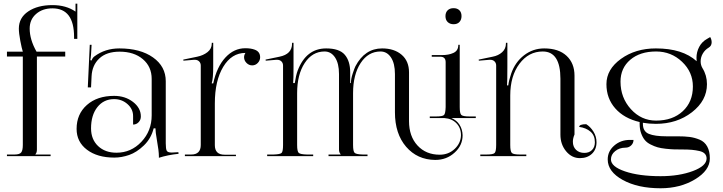

<svg xmlns="http://www.w3.org/2000/svg" viewBox="-20 -845 3910 1039"><path d="M17.6 0V-8.8H58.6Q85.9 -8.8 94.7 -20Q103.5 -31.2 103.5 -60.5V-539.1H17.6V-565.4H103.5Q97.7 -583 89.8 -624.5Q82 -666 82 -690.4Q82 -749 132.8 -783.2Q183.6 -817.4 263.7 -817.4Q337.9 -817.4 388.7 -782.2V-825.2H398.4V-634.8H380.9V-644.5Q380.9 -799.8 263.7 -799.8Q210 -799.8 175.3 -769.5Q140.6 -739.3 140.6 -690.4Q140.6 -630.9 177.7 -565.4H333V-539.1H179.7V-36.1Q179.7 -18.6 171.9 -10.7V-8.8H253.9V0Z M800.8 -418Q800.8 -484.4 752.9 -524.9Q705.1 -565.4 627 -565.4Q556.6 -565.4 517.6 -528.8Q478.5 -492.2 475.6 -432.6L472.7 -372.1H455.1L465.8 -602.5H475.6L472.7 -550.8Q470.7 -527.3 468.8 -519.5L475.6 -517.6Q480.5 -532.2 491.2 -540Q548.8 -583 626 -583Q739.3 -583 808.1 -534.2Q877 -485.4 877 -405.3V-69.3Q877 -39.1 882.3 -29.3Q887.7 -19.5 909.2 -19.5L928.7 -20.5L945.3 -21.5L946.3 -12.7Q888.7 -6.8 839.8 8.8V1Q839.8 -28.3 829.1 -86.9Q821.3 -130.9 821.3 -150.4H811.5Q797.9 -95.7 758.8 -58.1Q719.7 -20.5 678.7 -6.3Q637.7 7.8 598.6 7.8Q506.8 7.8 450.7 -34.7Q394.5 -77.1 394.5 -147.5Q394.5 -227.5 450.2 -276.9Q505.9 -326.2 597.7 -326.2Q657.2 -326.2 699.7 -293.5Q742.2 -260.7 742.2 -214.8Q742.2 -196.3 730 -183.6Q717.8 -170.9 700.2 -170.9V-216.8Q700.2 -254.9 669.9 -281.7Q639.6 -308.6 597.7 -308.6Q541 -308.6 506.8 -265.1Q472.7 -221.7 472.7 -150.4Q472.7 -90.8 510.7 -54.7Q548.8 -18.6 610.4 -18.6Q689.5 -18.6 745.1 -77.6Q800.8 -136.7 800.8 -220.7Z M1066.4 -60.5V-490.2Q1066.4 -503.9 1057.6 -512.7Q1048.8 -521.5 1034.2 -521.5Q1032.2 -521.5 1030.3 -521.5L972.7 -516.6L971.7 -522.5L1046.9 -538.1Q1080.1 -544.9 1103 -563Q1126 -581.1 1126 -609.4V-613.3H1133.8V-485.4Q1133.8 -419.9 1126 -395.5V-393.6H1133.8Q1153.3 -483.4 1199.7 -533.7Q1246.1 -584 1307.6 -584Q1337.9 -584 1358.4 -576.2Q1387.7 -565.4 1387.7 -535.2Q1387.7 -517.6 1375 -504.4Q1362.3 -491.2 1344.7 -491.2Q1327.1 -491.2 1314 -504.4Q1300.8 -517.6 1300.8 -535.2Q1300.8 -546.9 1307.6 -557.6V-558.6Q1233.4 -558.6 1188 -483.4Q1142.6 -408.2 1142.6 -285.2V-59.6Q1142.6 -7.8 1195.3 -7.8H1256.8V0H980.5V-8.8H1014.6Q1066.4 -8.8 1066.4 -60.5Z M2434.6 -800.8Q2454.1 -800.8 2465.8 -789.6Q2477.5 -778.3 2477.5 -757.8Q2477.5 -738.3 2466.3 -726.1Q2455.1 -713.9 2434.6 -713.9Q2415 -713.9 2402.8 -725.6Q2390.6 -737.3 2390.6 -757.8Q2390.6 -777.3 2402.3 -789.1Q2414.1 -800.8 2434.6 -800.8ZM2335 20.5Q2238.3 19.5 2177.7 -50.8Q2117.2 -121.1 2117.2 -237.3V-444.3Q2117.2 -502 2095.7 -534.2Q2074.2 -566.4 2039.1 -566.4Q1972.7 -566.4 1931.6 -503.9Q1890.6 -441.4 1890.6 -340.8V-60.5Q1890.6 -25.4 1899.4 -17.6Q1908.2 -9.8 1943.4 -8.8H1968.8V0H1757.8V-8.8H1823.2V-10.7Q1814.5 -19.5 1814.5 -36.1V-444.3Q1814.5 -502 1793 -534.2Q1771.5 -566.4 1736.3 -566.4Q1669.9 -566.4 1628.9 -503.9Q1587.9 -441.4 1587.9 -340.8V-60.5Q1587.9 -25.4 1596.7 -17.6Q1605.5 -9.8 1640.6 -8.8H1674.8V0H1425.8V-8.8H1460Q1496.1 -9.8 1503.9 -17.6Q1511.7 -25.4 1511.7 -60.5V-490.2Q1511.7 -503.9 1502.9 -512.7Q1494.1 -521.5 1479.5 -521.5Q1477.5 -521.5 1475.6 -521.5L1418 -516.6L1417 -522.5L1492.2 -538.1Q1560.5 -551.8 1560.5 -609.4V-613.3H1568.4V-485.4Q1568.4 -415 1566.4 -395.5H1575.2Q1581.1 -436.5 1590.8 -462.9Q1636.7 -583 1745.1 -583Q1816.4 -583 1845.7 -548.8Q1875 -514.6 1875 -454.1V-395.5H1878.9Q1878.9 -418 1888.7 -447.3Q1898.4 -476.6 1903.3 -486.3Q1954.1 -583 2047.9 -583Q2113.3 -583 2153.3 -548.8Q2193.4 -514.6 2193.4 -453.1V-189.5Q2193.4 -107.4 2239.3 -57.6Q2285.2 -7.8 2359.4 -7.8Q2407.2 -7.8 2440.4 -39.1Q2473.6 -70.3 2474.6 -113.3Q2474.6 -152.3 2450.2 -177.7Q2425.8 -203.1 2384.8 -206.1H2305.7V-214.8H2339.8Q2375 -214.8 2382.8 -222.7Q2390.6 -230.5 2391.6 -265.6V-508.8Q2391.6 -538.1 2362.3 -538.1H2316.4V-546.9H2372.1Q2408.2 -546.9 2433.6 -558.6Q2459 -570.3 2460 -598.6V-602.5H2467.8V-519.5V-265.6Q2467.8 -230.5 2476.6 -222.7Q2485.4 -214.8 2520.5 -214.8H2554.7V-206.1H2422.9Q2451.2 -194.3 2466.8 -169.9Q2482.4 -145.5 2483.4 -113.3Q2483.4 -57.6 2439.5 -18.6Q2396.5 20.5 2335 20.5Z M2579.1 0V-8.8H2613.3Q2648.4 -8.8 2656.7 -17.1Q2665 -25.4 2665 -60.5V-490.2Q2665 -503.9 2656.2 -512.7Q2647.5 -521.5 2632.8 -521.5Q2630.9 -521.5 2628.9 -521.5L2571.3 -516.6L2570.3 -522.5L2645.5 -538.1Q2676.8 -543.9 2697.3 -562.5Q2717.8 -581.1 2717.8 -609.4V-613.3H2725.6V-485.4Q2725.6 -400.4 2723.6 -382.8H2730.5Q2733.4 -409.2 2746.1 -446.3Q2767.6 -508.8 2815.9 -545.9Q2864.3 -583 2924.8 -583Q3002.9 -583 3045.9 -543Q3088.9 -502.9 3088.9 -435.5V-117.2Q3080.1 -96.7 3080.1 -78.1Q3080.1 -50.8 3097.2 -34.2Q3114.3 -17.6 3142.6 -17.6Q3168 -17.6 3183.6 -33.2Q3199.2 -48.8 3199.2 -75.2Q3199.2 -112.3 3175.3 -132.8Q3151.4 -153.3 3114.3 -158.2Q3114.3 -172.9 3152.3 -172.9Q3174.8 -159.2 3191.4 -132.8Q3208 -106.4 3208 -75.2Q3208 -36.1 3183.1 -12.7Q3158.2 10.7 3118.2 10.7Q3074.2 10.7 3043.5 -26.4Q3012.7 -63.5 3012.7 -116.2V-418.9Q3012.7 -566.4 2917 -566.4Q2840.8 -566.4 2791 -500Q2741.2 -433.6 2741.2 -328.1V-60.5Q2741.2 -25.4 2750 -17.1Q2758.8 -8.8 2793.9 -8.8H2828.1V0Z M3530.3 -566.4Q3443.4 -566.4 3390.6 -521.5Q3337.9 -476.6 3337.9 -403.3Q3337.9 -316.4 3394 -254.4Q3450.2 -192.4 3530.3 -192.4Q3620.1 -192.4 3674.8 -243.2Q3729.5 -293.9 3729.5 -377Q3729.5 -455.1 3670.9 -510.7Q3612.3 -566.4 3530.3 -566.4ZM3286.1 17.6Q3286.1 56.6 3362.3 82.5Q3438.5 108.4 3554.7 108.4Q3655.3 108.4 3729.5 80.6Q3803.7 52.7 3803.7 12.7Q3803.7 -2.9 3793.9 -13.2Q3784.2 -23.4 3764.6 -27.8Q3745.1 -32.2 3724.6 -34.2Q3703.1 -36.1 3673.8 -36.1Q3645.5 -36.1 3627.9 -36.6Q3610.4 -37.1 3583 -40Q3555.7 -43 3538.6 -47.9Q3521.5 -52.7 3501 -63Q3480.5 -73.2 3468.8 -87.9Q3457 -102.5 3449.2 -124.5Q3441.4 -146.5 3441.4 -174.8V-184.6Q3357.4 -204.1 3309.6 -258.3Q3261.7 -312.5 3261.7 -389.6Q3261.7 -469.7 3340.3 -526.4Q3418.9 -583 3529.3 -583Q3673.8 -583 3750 -513.7Q3749 -523.4 3749 -532.2Q3749 -563.5 3763.7 -591.3Q3778.3 -619.1 3806.6 -634.8L3823.2 -644.5Q3831.1 -630.9 3831.1 -616.2Q3831.1 -596.7 3814.5 -586.9Q3794.9 -575.2 3783.2 -555.2Q3771.5 -535.2 3771.5 -512.7Q3771.5 -493.2 3781.2 -476.6Q3805.7 -437.5 3805.7 -389.6Q3805.7 -300.8 3724.6 -237.8Q3643.6 -174.8 3529.3 -174.8Q3492.2 -174.8 3459 -180.7V-174.8Q3459 -133.8 3491.2 -120.6Q3523.4 -107.4 3585 -107.4H3645.5Q3684.6 -107.4 3711.4 -104Q3738.3 -100.6 3765.6 -89.4Q3793 -78.1 3807.1 -52.2Q3821.3 -26.4 3821.3 12.7Q3821.3 77.1 3741.2 125.5Q3661.1 173.8 3554.7 173.8Q3431.6 173.8 3350.1 128.9Q3268.6 84 3268.6 17.6Q3268.6 -26.4 3303.7 -57.1Q3338.9 -87.9 3388.7 -87.9H3408.2Q3408.2 -70.3 3395.5 -58.1Q3382.8 -45.9 3364.3 -45.9Q3332 -45.9 3309.1 -27.3Q3286.1 -8.8 3286.1 17.6Z"/></svg>

Font: FoglihtenNo07
Style: Regular
Weight: 500
Designer: gluk (gluksza@wp.pl)
Foundry: gluk (gluksza@wp.pl)
Version: Version 0.871